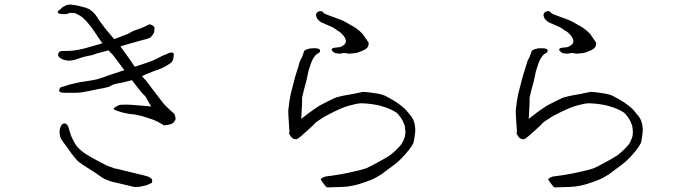

<svg xmlns="http://www.w3.org/2000/svg" viewBox="-20 -785 3040 844"><path d="M397 -585Q399 -586 451 -601L542 -636Q563 -649 580 -654Q600 -660 616 -668Q630 -675 637 -678Q640 -679 645 -676Q653 -672 657 -668Q659 -666 659 -661Q659 -652 658 -645Q657 -640 650.5 -631Q644 -622 641 -620Q638 -618 623 -613Q605 -609 588.5 -604Q572 -599 546 -592Q520 -585 491.5 -575Q463 -565 436 -558Q402 -550 386 -543Q380 -542 361 -538Q342 -534 325.5 -527.5Q309 -521 292.5 -519Q276 -517 260 -522.5Q244 -528 239 -535Q234 -542 236 -549Q238 -556 243.5 -558.5Q249 -561 255.5 -561Q262 -561 269 -561Q276 -561 285 -561.5Q294 -562 306 -563Q322 -565 351 -572Q354 -573 397 -585ZM329 -130Q341 -119 355 -109Q364 -103 382 -93L417 -74Q443 -60 450 -57Q485 -45 486 -44H487H488Q500 -42 526 -35L613 -14Q628 -10 633 -8Q644 -2 646 1Q650 5 649 12Q648 20 645.5 20Q643 20 630 27Q624 30 612 32Q598 35 594 36Q593 36 575 37Q572 38 550 32Q541 30 512 23Q478 15 473 14Q439 4 421 -10Q401 -25 373 -42Q341 -62 327 -73Q315 -82 293 -112Q274 -139 271 -143Q271 -143 258 -160Q252 -168 248 -175Q242 -186 242 -208Q242 -220 249 -233Q252 -240 261 -242Q267 -244 272 -239Q277 -236 281 -226Q282 -223 287 -205Q291 -191 293 -187Q293 -186 301 -170Q311 -151 312 -150Q320 -138 329 -130ZM643 -317Q644 -317 645 -316L620 -360L619 -361L618 -362Q600 -380 586 -399L564 -427L563 -429L560 -433L555 -431H553Q545 -429 542 -428Q521 -422 496 -418Q475 -414 460 -404Q457 -402 449 -401Q435 -397 415 -394Q395 -390 376 -386Q358 -382 339 -379Q324 -377 301 -377H265Q249 -377 244 -381L240 -384Q240 -394 246 -401L267 -407Q280 -412 293 -415Q306 -418 328 -423Q350 -427 359 -428Q370 -430 384 -432Q400 -434 422 -441Q443 -448 456 -453Q480 -461 482 -462Q484 -462 513 -472L517 -473L527 -477L520 -485L518 -488L482 -536Q475 -545 474 -546Q461 -558 443 -579Q425 -601 416 -615Q409 -624 404 -633Q360 -700 330 -717Q315 -725 313 -726Q304 -729 299 -728Q296 -728 293 -728Q286 -729 285 -728Q280 -724 268 -723Q263 -722 246 -724Q237 -725 234 -730Q233 -733 234 -734Q236 -737 247 -746Q256 -755 260 -756Q270 -762 273 -763Q282 -765 290 -765Q294 -765 312 -762Q333 -758 338 -756Q346 -754 357 -751Q368 -747 372 -745Q392 -731 402 -717L420 -690Q440 -661 471 -626Q499 -596 519.5 -567Q540 -538 549 -526L568 -498L569 -496L573 -492L578 -493L580 -494Q615 -506 625 -509Q653 -518 675 -530Q696 -541 704 -544Q712 -548 723 -552Q732 -555 737 -554Q741 -553 743 -550Q745 -546 743 -534Q741 -520 737 -515Q734 -510 726 -505Q717 -500 707 -493Q696 -487 686 -483Q675 -479 658 -473Q622 -458 620 -458Q618 -457 617 -456L614 -455L604 -450L611 -443L613 -440L621 -432L655 -387Q674 -362 674 -362Q688 -344 698 -331Q705 -322 731 -298Q747 -285 748 -281Q749 -278 750 -274Q752 -265 752 -262Q750 -255 745 -249Q740 -243 735 -241Q729 -238 717 -236Q712 -235 708 -235Q704 -234 702 -234Q700 -234 700 -234Q697 -237 684 -244Q672 -251 662 -255Q652 -260 647 -261Q639 -264 626 -268Q613 -272 603 -275L586 -279Q577 -282 560 -283Q548 -284 525 -289Q514 -291 495 -298Q483 -302 481 -304Q478 -308 484 -312Q496 -321 507 -324Q516 -325 539 -325Q553 -325 586 -322Q618 -319 622 -319Z M1441 -561Q1435 -565 1441 -572Q1444 -575 1458 -576Q1472 -578 1475 -578Q1524 -597 1479 -640Q1470 -648 1466 -649Q1453 -658 1449 -661Q1446 -664 1417 -676Q1391 -687 1390 -688Q1383 -693 1377 -700Q1373 -703 1370 -714Q1368 -721 1370 -724Q1372 -728 1377 -733H1378Q1382 -736 1389 -736H1390Q1396 -737 1403 -728Q1408 -723 1440 -712Q1484 -697 1499 -688Q1512 -681 1536 -667Q1549 -659 1558 -651Q1572 -639 1577 -632L1600 -598L1601 -597V-596Q1601 -592 1599 -584Q1599 -580 1593 -574Q1586 -568 1582 -566Q1579 -564 1558 -556Q1549 -552 1538 -551Q1529 -550 1512 -549L1504 -551L1491 -552Q1487 -551 1480 -550Q1474 -548 1465 -550Q1458 -550 1453 -552Q1449 -554 1446 -556Q1442 -560 1441 -561ZM1385 -321Q1422 -340 1422 -340Q1423 -341 1436 -347Q1455 -356 1459 -357Q1462 -358 1487 -364Q1493 -365 1515 -369Q1529 -371 1546 -375Q1562 -378 1575 -381Q1596 -381 1643 -373Q1659 -370 1673 -364Q1674 -364 1704 -347Q1718 -338 1725 -334Q1746 -319 1756 -310Q1762 -305 1776 -288Q1789 -272 1791 -269Q1798 -258 1801 -246Q1804 -236 1805 -223Q1806 -218 1805 -203Q1804 -194 1802 -181Q1799 -159 1797 -156Q1789 -140 1776 -124Q1750 -92 1727 -72Q1722 -67 1681 -37Q1661 -22 1657 -19Q1631 -3 1620 2Q1589 15 1556 25Q1531 32 1508 35Q1489 37 1445 38Q1419 39 1416 38Q1412 36 1397 15Q1389 4 1390 3Q1394 -4 1410 -9Q1414 -9 1447 -14Q1465 -17 1478 -19Q1506 -24 1532 -30Q1580 -41 1589 -45Q1602 -50 1644 -73Q1684 -95 1695 -103Q1723 -125 1743 -149Q1752 -161 1760 -185Q1762 -194 1762 -210Q1761 -222 1759 -233Q1757 -239 1751 -252Q1746 -262 1741 -269Q1730 -284 1723 -290Q1719 -293 1704 -301Q1692 -307 1678 -312Q1644 -323 1635 -324Q1595 -331 1563 -331Q1550 -330 1520 -322Q1500 -317 1479 -308Q1453 -297 1419 -279Q1403 -271 1389 -261Q1370 -249 1363 -242Q1363 -239 1323 -204Q1295 -178 1286 -174Q1280 -171 1268 -176Q1263 -178 1257 -187Q1250 -196 1251 -201Q1251 -207 1261 -219.5Q1271 -232 1295 -254Q1310 -268 1340 -290Q1366 -309 1385 -321ZM1285 -472Q1290 -486 1293 -498Q1298 -516 1302 -524Q1307 -531 1307 -532Q1307 -533 1311 -543Q1317 -560 1317 -560Q1318 -564 1331 -569Q1343 -573 1357 -573Q1375 -573 1379 -571Q1383 -568 1386 -567Q1388 -566 1387 -562Q1386 -556 1386 -556Q1387 -556 1376 -549Q1370 -546 1366 -541Q1357 -529 1356 -527Q1346 -507 1336 -473Q1335 -471 1326 -426L1316 -390Q1308 -358 1308 -356Q1309 -343 1305 -276Q1303 -244 1304 -238L1313 -204Q1313 -198 1300 -192Q1291 -187 1282 -188Q1277 -188 1263 -195Q1254 -200 1253 -202Q1251 -217 1247 -293Q1247 -298 1248 -307Q1252 -342 1256 -362Q1258 -374 1269 -415Q1276 -444 1285 -472Z M2441 -561Q2435 -565 2441 -572Q2444 -575 2458 -576Q2472 -578 2475 -578Q2524 -597 2479 -640Q2470 -648 2466 -649Q2453 -658 2449 -661Q2446 -664 2417 -676Q2391 -687 2390 -688Q2383 -693 2377 -700Q2373 -703 2370 -714Q2368 -721 2370 -724Q2372 -728 2377 -733H2378Q2382 -736 2389 -736H2390Q2396 -737 2403 -728Q2408 -723 2440 -712Q2484 -697 2499 -688Q2512 -681 2536 -667Q2549 -659 2558 -651Q2572 -639 2577 -632L2600 -598L2601 -597V-596Q2601 -592 2599 -584Q2599 -580 2593 -574Q2586 -568 2582 -566Q2579 -564 2558 -556Q2549 -552 2538 -551Q2529 -550 2512 -549L2504 -551L2491 -552Q2487 -551 2480 -550Q2474 -548 2465 -550Q2458 -550 2453 -552Q2449 -554 2446 -556Q2442 -560 2441 -561ZM2385 -321Q2422 -340 2422 -340Q2423 -341 2436 -347Q2455 -356 2459 -357Q2462 -358 2487 -364Q2493 -365 2515 -369Q2529 -371 2546 -375Q2562 -378 2575 -381Q2596 -381 2643 -373Q2659 -370 2673 -364Q2674 -364 2704 -347Q2718 -338 2725 -334Q2746 -319 2756 -310Q2762 -305 2776 -288Q2789 -272 2791 -269Q2798 -258 2801 -246Q2804 -236 2805 -223Q2806 -218 2805 -203Q2804 -194 2802 -181Q2799 -159 2797 -156Q2789 -140 2776 -124Q2750 -92 2727 -72Q2722 -67 2681 -37Q2661 -22 2657 -19Q2631 -3 2620 2Q2589 15 2556 25Q2531 32 2508 35Q2489 37 2445 38Q2419 39 2416 38Q2412 36 2397 15Q2389 4 2390 3Q2394 -4 2410 -9Q2414 -9 2447 -14Q2465 -17 2478 -19Q2506 -24 2532 -30Q2580 -41 2589 -45Q2602 -50 2644 -73Q2684 -95 2695 -103Q2723 -125 2743 -149Q2752 -161 2760 -185Q2762 -194 2762 -210Q2761 -222 2759 -233Q2757 -239 2751 -252Q2746 -262 2741 -269Q2730 -284 2723 -290Q2719 -293 2704 -301Q2692 -307 2678 -312Q2644 -323 2635 -324Q2595 -331 2563 -331Q2550 -330 2520 -322Q2500 -317 2479 -308Q2453 -297 2419 -279Q2403 -271 2389 -261Q2370 -249 2363 -242Q2363 -239 2323 -204Q2295 -178 2286 -174Q2280 -171 2268 -176Q2263 -178 2257 -187Q2250 -196 2251 -201Q2251 -207 2261 -219.5Q2271 -232 2295 -254Q2310 -268 2340 -290Q2366 -309 2385 -321ZM2285 -472Q2290 -486 2293 -498Q2298 -516 2302 -524Q2307 -531 2307 -532Q2307 -533 2311 -543Q2317 -560 2317 -560Q2318 -564 2331 -569Q2343 -573 2357 -573Q2375 -573 2379 -571Q2383 -568 2386 -567Q2388 -566 2387 -562Q2386 -556 2386 -556Q2387 -556 2376 -549Q2370 -546 2366 -541Q2357 -529 2356 -527Q2346 -507 2336 -473Q2335 -471 2326 -426L2316 -390Q2308 -358 2308 -356Q2309 -343 2305 -276Q2303 -244 2304 -238L2313 -204Q2313 -198 2300 -192Q2291 -187 2282 -188Q2277 -188 2263 -195Q2254 -200 2253 -202Q2251 -217 2247 -293Q2247 -298 2248 -307Q2252 -342 2256 -362Q2258 -374 2269 -415Q2276 -444 2285 -472Z"/></svg>

Font: ToneOZ-Tsuipita-TC
Style: Tsuipita-TC
Weight: 400
Designer: :Jeffrey Xuan (Chih-Lin Hsuan)  :
Foundry: jeffreyx@gmail.com, cjkFonts.io
Version: Version 0.24071